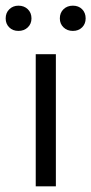

<svg xmlns="http://www.w3.org/2000/svg" viewBox="-30 -657 322 677"><path d="M-10 -592Q-10 -612 3 -624.5Q16 -637 35 -637Q55 -637 68 -624.5Q81 -612 81 -592Q81 -573 68 -560.5Q55 -548 35 -548Q15 -548 2.5 -560.5Q-10 -573 -10 -592ZM181 -592Q181 -612 194 -624.5Q207 -637 227 -637Q247 -637 259.5 -624.5Q272 -612 272 -592Q272 -573 259.5 -560.5Q247 -548 227 -548Q207 -548 194 -560.5Q181 -573 181 -592ZM96 -466H167V0H96Z"/></svg>

Font: Ysabeau SC
Style: Regular
Weight: 400
Designer: Christian Thalmann (Catharsis Fonts)
Version: Version 0.003